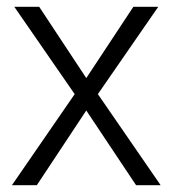

<svg xmlns="http://www.w3.org/2000/svg" viewBox="-20 -543 507 563"><path d="M444 -523 267 -267 451 0H379L233 -219L88 0H15L199 -267L22 -523H95L233 -314L371 -523Z"/></svg>

Font: Freesentation 3 Light
Style: Regular
Weight: 300
Designer: glyphs from Roboto by Christian Robertson / Hangul glyphs from Noto Sans CJK(Source Han Sans) by Jang Soo-young and Kang
Foundry: PT&
Version: Version 2.001